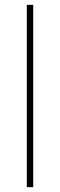

<svg xmlns="http://www.w3.org/2000/svg" viewBox="-20 -770 246 790"><path d="M116.7 -750V0H90.3V-750Z"/></svg>

Font: Mardoto Thin
Style: Regular
Weight: 250
Designer: Christian Robertson, Vahan Hovhannisyan
Foundry: Google
Version: Version 1.000